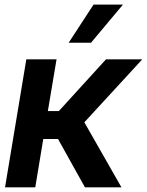

<svg xmlns="http://www.w3.org/2000/svg" viewBox="-20 -799 627 819"><path d="M1.5 0 92.3 -545.9H221.2L184.1 -325.2H231L432.1 -545.9H586.9L339.8 -277.3L498 0H342.3L227.5 -206.1H164.6L130.4 0ZM272.9 -616.7 378.9 -779.3H504.4L368.2 -616.7Z"/></svg>

Font: Inter Tight SemiBold
Style: Italic
Weight: 600
Italic angle: -9.39999°
Designer: Rasmus Andersson
Foundry: rsms
Version: Version 3.004